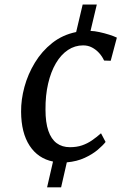

<svg xmlns="http://www.w3.org/2000/svg" viewBox="-20 -703 575 842"><path d="M186.5 118.5 212.5 5.5Q146.5 -8 109.8 -64.2Q73 -120.5 72.5 -213Q72 -266 87.2 -322Q102.5 -378 133 -428.2Q163.5 -478.5 209 -514.5Q254.5 -550.5 314 -562.5L342.5 -683H404.5L377 -567.5Q394.5 -567 416.2 -562.2Q438 -557.5 458.5 -551Q479 -544.5 492.5 -538L465.5 -436.5L436.5 -437.5Q428 -456 414.5 -470.8Q401 -485.5 383.5 -494.8Q366 -504 344.5 -504Q308.5 -504 278 -483.8Q247.5 -463.5 225.2 -425.8Q203 -388 191 -336.2Q179 -284.5 179.5 -222Q179.5 -166 192 -129.5Q204.5 -93 228.5 -75.2Q252.5 -57.5 286.5 -57.5Q316.5 -57.5 339.8 -65.5Q363 -73.5 383 -87.2Q403 -101 423 -118.5L443 -80.5Q431.5 -65.5 408.5 -46Q385.5 -26.5 351.5 -10.8Q317.5 5 273 9L248 118.5Z"/></svg>

Font: Merriweather Light 18pt
Style: Italic
Weight: 400
Italic angle: -7.8°
Version: Version 2.101